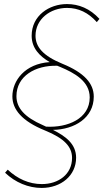

<svg xmlns="http://www.w3.org/2000/svg" viewBox="-20 -728 525 946"><path d="M185 198C281 198 355 137 355 49C355 -19 303 -57 241 -88C347 -90 442 -147 442 -252C442 -317 395 -370 287 -414C192 -453 155 -497 155 -552C155 -634 228 -689 310 -689C367 -689 415 -666 457 -619L470 -635C423 -686 368 -708 310 -708C222 -708 136 -651 136 -552C136 -491 175 -451 225 -422C102 -414 41 -330 41 -253C41 -189 88 -131 202 -85C298 -46 335 -4 335 50C335 131 268 179 186 179C123 179 66 153 18 108L5 123C55 171 120 198 185 198ZM61 -254C61 -353 154 -407 262 -404L277 -398C346 -369 422 -328 422 -248C422 -143 313 -98 207 -104L192 -111C100 -151 61 -197 61 -254Z"/></svg>

Font: Fixel Display Thin
Style: Italic
Weight: 100
Italic angle: -10°
Designer: AlfaBravo + MacPaw
Foundry: Kyrylo Tkachov, Marchela Mozhyna, Serhii Makarenko, Maria Weinstein, Zakhar Kryvoshyya
Version: Version 1.210;Glyphs 3.2 (3217)